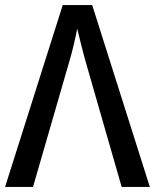

<svg xmlns="http://www.w3.org/2000/svg" viewBox="-20 -736 610 756"><path d="M0 0H110L257 -508C265 -536 277 -585 284 -623C291 -592 306 -536 313 -508L459 0H570L343 -716H227Z"/></svg>

Font: Noto Sans SemiCondensed Medium
Style: Regular
Weight: 500
Width: 4
Designer: Monotype Design Team
Foundry: Monotype Imaging Inc.
Version: Version 2.013